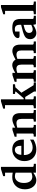

<svg xmlns="http://www.w3.org/2000/svg" viewBox="1615 -2394 788 4058"><g transform="rotate(-90 2009.0 -365.0)"><path d="M37 -232Q37 -352 108.5 -426Q180 -500 295 -500Q338 -500 389 -490V-652H316V-692L465 -739H511V-64L525 -48L576 -44V0H389V-56Q301 9 231 9Q146 9 91.5 -58Q37 -125 37 -232ZM171 -253Q171 -169 206.5 -122.5Q242 -76 305 -76Q338 -76 389 -95V-429Q346 -444 315 -444Q250 -444 210.5 -392.5Q171 -341 171 -253Z M633 -242Q633 -356 702.5 -428Q772 -500 880 -500Q979 -500 1033.5 -441Q1088 -382 1088 -274V-255H761V-252Q761 -166 804 -117.5Q847 -69 922 -69Q1001 -69 1087 -124V-50Q986 9 880 9Q768 9 700.5 -60Q633 -129 633 -242ZM766 -308H957V-319Q957 -381 934.5 -413Q912 -445 870 -445Q824 -445 796 -408.5Q768 -372 766 -308Z M1148 -409V-449L1292 -496H1340V-437Q1451 -498 1511 -498Q1647 -498 1647 -332V-64L1660 -49L1713 -45V0H1468V-45L1511 -49L1525 -64V-303Q1525 -359 1503.5 -385Q1482 -411 1435 -411Q1399 -411 1340 -394V-64L1354 -49L1398 -45V0H1151V-45L1202 -49L1216 -64V-409Z M1743 -653V-692L1897 -739H1939V-259H1961L2104 -426L2097 -437L2053 -442V-486H2257V-442L2192 -434L2078 -307L2237 -49L2296 -44V0H2104V-39L1988 -226H1939V-62L1952 -48L2002 -44V0H1750V-44L1802 -49L1816 -64V-653Z M2309 0V-45L2360 -49L2374 -64V-409H2309V-449L2450 -496H2498V-437Q2605 -500 2662 -500Q2738 -500 2779 -430Q2897 -498 2956 -498Q3095 -498 3095 -332V-64L3108 -49L3161 -45V0H2915V-45L2958 -49L2972 -64V-303Q2972 -360 2950.5 -385.5Q2929 -411 2880 -411Q2846 -411 2794 -392V-64L2808 -49L2853 -44V0H2617V-45L2658 -49L2672 -66V-309Q2672 -362 2650.5 -387Q2629 -412 2582 -412Q2546 -412 2498 -394V-64L2512 -49L2554 -45V0Z M3210 -121Q3210 -201 3274.5 -237Q3339 -273 3514 -312V-342Q3514 -396 3491 -421Q3468 -446 3419 -446Q3398 -446 3371 -440V-346H3279Q3233 -346 3233 -383Q3233 -428 3294.5 -463.5Q3356 -499 3451 -499Q3555 -499 3596.5 -459Q3638 -419 3638 -322V-63L3651 -49L3704 -44V0H3526L3513 -57Q3415 9 3341 9Q3283 9 3246.5 -27.5Q3210 -64 3210 -121ZM3342 -143Q3342 -108 3362 -88Q3382 -68 3416 -68Q3454 -68 3513 -98V-261Q3420 -240 3381 -215Q3342 -190 3342 -143Z M3737 0V-44L3795 -50L3809 -64V-652H3737V-691L3888 -739H3932V-66L3947 -50L4005 -44V0Z"/></g></svg>

Font: Khartiya
Style: Bold
Weight: 700
Version: Version 1.0.2